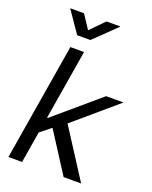

<svg xmlns="http://www.w3.org/2000/svg" viewBox="-170 -1031 888 1122"><g transform="rotate(20 274.0 -470.0)"><path d="M136.2 -190.4 153.3 -293.5H163.6L439.9 -529.3H547.9L254.4 -278.3H246.1ZM24.9 0 145.5 -727.5H230.5L109.9 0ZM368.2 0 201.7 -259.3 272 -318.8 477.1 0ZM152.8 -940.4 209 -855 292.5 -940.4H377.9V-938.5L241.2 -806.2H159.2L67.9 -938.5L68.4 -940.4Z"/></g></svg>

Font: Inter 24pt
Style: Italic
Weight: 400
Italic angle: -9.3988°
Designer: Rasmus Andersson
Foundry: rsms
Version: Version 4.001;git-66647c0bb